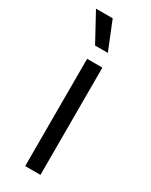

<svg xmlns="http://www.w3.org/2000/svg" viewBox="-191 -764 635 806"><g transform="rotate(30 127.0 -360.5)"><path d="M91 -585H153L98 -721H17ZM90 0H164V-520H90Z"/></g></svg>

Font: Fixel Display Regular
Style: Regular
Weight: 400
Designer: AlfaBravo + MacPaw
Foundry: Kyrylo Tkachov, Marchela Mozhyna, Serhii Makarenko, Maria Weinstein, Zakhar Kryvoshyya
Version: Version 1.211